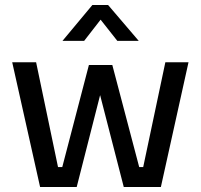

<svg xmlns="http://www.w3.org/2000/svg" viewBox="-20 -751 806 771"><path d="M141 0 29 -501H125L213 -80H230L337 -490H431L539 -80H555L644 -501H737L626 0H477L382 -369L288 0ZM231 -587 351 -731H414L537 -587H451L384 -672L318 -587Z"/></svg>

Font: Cairo Play SemiBold
Style: Regular
Weight: 600
Designer: Mohamed Gaber, Accademia di Belle Arti di Urbino
Foundry: Kief Type Foundry, Accademia di Belle Arti di Urbino
Version: Version 3.130;gftools[0.9.24]